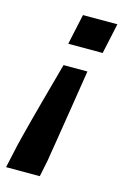

<svg xmlns="http://www.w3.org/2000/svg" viewBox="-108 -562 519 792"><g transform="rotate(15 151.0 -166.0)"><path d="M1 178 17 105Q21 85 30.5 47.5Q40 10 52 -36Q64 -82 77 -129Q90 -176 101.5 -218.5Q113 -261 121 -290H223Q210 -207 200 -144.5Q190 -82 183 -38.5Q176 5 171.5 33.5Q167 62 164 79Q161 96 160 105L145 178ZM117 -380 145 -510H292L264 -380Z"/></g></svg>

Font: Saira Expanded SemiBold
Style: Italic
Weight: 600
Width: 7
Italic angle: -12°
Designer: Hector Gatti with collaboration of the Omnibus-Type team
Foundry: Omnibus-Type
Version: Version 1.101